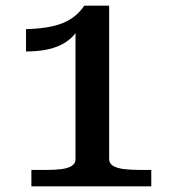

<svg xmlns="http://www.w3.org/2000/svg" viewBox="-20 -659 600 679"><path d="M366 -96Q366 -81 380 -72.5Q394 -64 419 -61Q444 -58 479 -58H515V0H91V-58H142Q174 -58 197.5 -61Q221 -64 234 -72.5Q247 -81 247 -96V-565L263 -576Q256 -550 238.5 -531.5Q221 -513 196 -500.5Q171 -488 139.5 -482.5Q108 -477 72 -477V-556Q111 -557 143.5 -562Q176 -567 201 -577Q226 -587 245 -602.5Q264 -618 278 -639H366Z"/></svg>

Font: Roboto Serif 20pt Medium
Style: Regular
Weight: 500
Version: Version 1.008